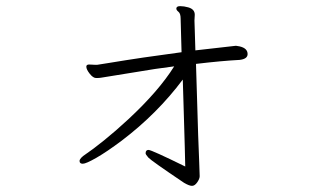

<svg xmlns="http://www.w3.org/2000/svg" viewBox="-20 -560 1040 625"><path d="M454 -61Q454 -57 463 -47Q472 -37 579 35Q596 45 605 45Q614 45 622 33.5Q630 22 630 13.5Q630 5 628.5 -31Q627 -67 625 -121.5Q623 -176 621.5 -237Q620 -298 618 -352Q702 -362 760 -365Q786 -368 786 -384Q786 -403 760 -409Q750 -411 748 -411Q746 -411 616 -396Q615 -436 614 -462Q613 -488 613 -493L614 -512Q614 -530 593 -536Q579 -540 566.5 -540Q554 -540 554 -532Q554 -527 561 -521.5Q568 -516 568 -499L571 -390Q442 -373 334 -355Q299 -349 296 -349H291L270 -350Q261 -350 261 -343Q261 -334 272 -320Q283 -306 293 -306Q303 -306 308.5 -307Q314 -308 321 -309L426 -326Q483 -336 547 -344Q497 -264 398 -172Q356 -133 318 -102.5Q280 -72 259.5 -58.5Q239 -45 239 -36Q239 -27 249.5 -27Q260 -27 294 -46.5Q328 -66 376 -102Q492 -190 575 -301Q577 -243 578.5 -184.5Q580 -126 581.5 -81Q583 -36 583 -18Q473 -72 463.5 -72Q454 -72 454 -61Z"/></svg>

Font: LXGW WenKai Mono TC Light
Style: Regular
Weight: 300
Designer: LXGW / Fontworks Inc.
Foundry: LXGW / Fontworks Inc.
Version: Version 1.330